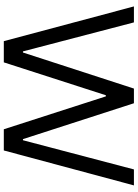

<svg xmlns="http://www.w3.org/2000/svg" viewBox="126 -866 740 1033"><g transform="rotate(90 496.5 -350.0)"><path d="M202 0H316L493 -549H499L676 0H790L978 -700H892L735 -103H729L536 -700H457L263 -103H257L101 -700H15Z"/></g></svg>

Font: Be Vietnam
Style: Regular
Weight: 400
Designer: Gabriel Lam
Foundry: TypeRant
Version: Version 4.000